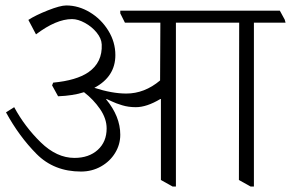

<svg xmlns="http://www.w3.org/2000/svg" viewBox="-20 -673 1067 704"><path d="M1027 -590H911V11H899L856 -13L857 -590H625V11H613L570 -13V-310H568Q518 -280 478 -280Q451 -280 428 -287Q405 -294 390.5 -301Q376 -308 371 -310L369 -309Q421 -246 421 -179Q421 -143 402 -112Q383 -81 350 -62.5Q317 -44 277 -44Q178 -44 114 -108.5Q50 -173 2 -261L32 -280Q71 -208 129.5 -151Q188 -94 253 -94Q306 -94 338.5 -123.5Q371 -153 371 -202Q371 -238 347 -273Q323 -308 288 -335Q248 -322 193 -320L171 -360L175 -370Q260 -378 304 -408Q356 -444 353 -510Q352 -532 334.5 -553.5Q317 -575 291.5 -589Q266 -603 244 -603Q186 -603 112 -547L84 -600Q110 -617 155.5 -635Q201 -653 223 -653Q268 -653 309.5 -628Q351 -603 377 -561Q403 -519 403 -471Q403 -392 326 -351Q391 -330 443 -330Q510 -330 567 -378L568 -590H438L421 -624V-634H1006L1024 -601Z"/></svg>

Font: Martel UltraLight
Style: Regular
Weight: 250
Designer: Dan Reynolds
Foundry: Dan Reynolds
Version: Version 1.001; ttfautohint (v1.1) -l 5 -r 5 -G 72 -x 0 -D la